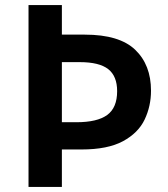

<svg xmlns="http://www.w3.org/2000/svg" viewBox="-20 -734 660 754"><path d="M573 -378Q573 -317 548 -264.5Q523 -212 463 -179.5Q403 -147 300 -147H223V0H92V-714H223V-598H313Q449 -598 511 -538.5Q573 -479 573 -378ZM280 -254Q362 -254 401 -282.5Q440 -311 440 -376Q440 -435 405 -462.5Q370 -490 293 -490H223V-254Z"/></svg>

Font: Noto Sans Nag Mundari SemiBold
Style: Regular
Weight: 600
Version: Version 1.000